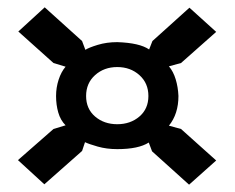

<svg xmlns="http://www.w3.org/2000/svg" viewBox="-20 -608 640 524"><path d="M29 -171 126 -256 159 -266Q145 -280 139 -301Q133 -322 133 -346Q133 -369 140 -390.5Q147 -412 159 -426L126 -436L30 -522L102 -588L204 -496L213 -472Q222 -478 246.5 -485.5Q271 -493 300 -493Q361 -491 387 -473L396 -496L497 -587L570 -521L474 -436L441 -427Q453 -413 459.5 -391.5Q466 -370 467 -346Q467 -297 441 -265L474 -256L570 -170L496 -104L395 -195L386 -219Q358 -201 300 -201Q271 -201 246.5 -208Q222 -215 212 -220L204 -196L101 -105ZM300 -269Q336 -269 360.5 -290Q385 -311 385 -346Q385 -381 360.5 -403Q336 -425 300 -425Q264 -425 239.5 -403Q215 -381 215 -346Q215 -311 239.5 -290Q264 -269 300 -269Z"/></svg>

Font: PT Serif Caption
Style: Semibold
Weight: 600
Designer: A.Korolkova, O.Umpeleva, V.Yefimov
Foundry: ParaType Ltd
Version: Version 1.00;May 2, 2020;FontCreator 12.0.0.2544 64-bit